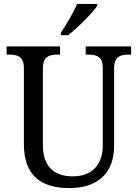

<svg xmlns="http://www.w3.org/2000/svg" viewBox="-20 -951 704 981"><path d="M291 -784V-771H328C379 -810 453 -886 477 -921V-931H374C355 -886 320 -827 291 -784ZM335 10C484 10 563 -72 563 -205V-600C563 -663 596 -672 638 -672H650V-714H418V-672H430C472 -672 505 -663 505 -604V-207C505 -116 456 -50 352 -50C263 -50 199 -94 199 -210V-600C199 -663 232 -672 275 -672H287V-714H14V-672H26C68 -672 102 -663 102 -604V-216C102 -53 190 10 335 10Z"/></svg>

Font: Noto Serif Georgian SemiCondensed
Style: Regular
Weight: 400
Width: 4
Designer: Monotype Design Team, Akaki Razmadze
Foundry: Google LLC
Version: Version 2.003